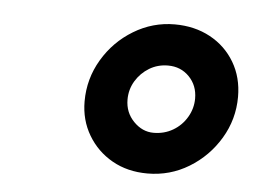

<svg xmlns="http://www.w3.org/2000/svg" viewBox="-34 -750 496 374"><g transform="rotate(5 214.5 -563.0)"><path d="M266 -416Q227 -416 197 -433Q167 -450 149.5 -479.5Q132 -509 132 -545.5Q132 -589.6 154.3 -627.2Q176.6 -664.9 213.8 -687.4Q251 -710 294.1 -710Q333 -710 363.5 -693.5Q394 -677 411.5 -647.5Q429 -618 429 -580Q429 -536.1 406.5 -498.5Q384 -461 347 -438.5Q310 -416 266 -416ZM271 -496Q292 -496 309 -506Q326 -516 336 -533.1Q346 -550.1 346 -569.6Q346 -595 329.5 -612Q313 -629 288 -629Q268 -629 251.5 -619.1Q235 -609.1 225 -592.6Q215 -576 215 -556.2Q215 -531 232 -513.5Q249 -496 271 -496Z"/></g></svg>

Font: Red Hat Text VF
Style: Italic
Weight: 300
Italic angle: -12°
Designer: Pentagram, MCKL
Foundry: Pentagram, MCKL
Version: Version 1.023